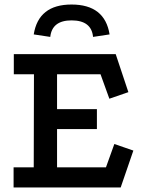

<svg xmlns="http://www.w3.org/2000/svg" viewBox="-20 -828 641 848"><path d="M296 -808Q443 -808 464 -676L391 -665Q384 -738 296 -738Q210 -738 202 -665L129 -676Q150 -808 296 -808ZM41 -589H491L547 -421L463 -392L424 -500H232V-346H408V-258H232V-89H448L485 -192L569 -163L513 0H40V-89H129L130 -500H41Z"/></svg>

Font: Podkova SemiBold
Style: Regular
Weight: 600
Designer: Ilya Yudin
Foundry: Cyreal (www.cyreal.org)
Version: Version 2.103